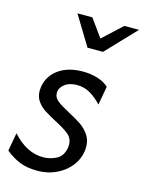

<svg xmlns="http://www.w3.org/2000/svg" viewBox="-135 -818 674 897"><g transform="rotate(15 202.0 -369.5)"><path d="M144 -58Q64 -58 -4 -134L-20 -46Q12 -20 47.5 -5Q83 10 134 10Q189 10 233.5 -13.5Q278 -37 302.5 -75Q327 -113 327 -157Q327 -190 310 -214.5Q293 -239 269.5 -255Q246 -271 208 -291Q168 -312 148.5 -327.5Q129 -343 129 -365Q129 -389 151.5 -407Q174 -425 212 -425Q246 -425 274 -409Q302 -393 331 -363L347 -453Q324 -474 291 -483.5Q258 -493 222 -493Q152 -493 106.5 -461.5Q61 -430 51 -376Q49 -360 49 -354Q49 -325 64 -304Q79 -283 99.5 -269.5Q120 -256 156 -237Q201 -214 224 -195Q247 -176 247 -145Q247 -136 246 -131Q239 -90 209 -74Q179 -58 144 -58ZM353 -749 260 -663 198 -749H126L213 -606H288L424 -749Z"/></g></svg>

Font: Geom Light
Style: Italic
Weight: 300
Italic angle: -10°
Version: Version 1.102